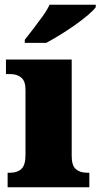

<svg xmlns="http://www.w3.org/2000/svg" viewBox="-20 -786 422 806"><path d="M12 0V-61H24Q53 -61 70 -77Q87 -93 87 -135V-409Q87 -446 69 -460.5Q51 -475 24 -475H5V-536H281V-131Q281 -91 298.5 -76Q316 -61 344 -61H355V0ZM84 -619Q99 -638 119 -664Q139 -690 158.5 -717Q178 -744 188 -766H382V-756Q373 -743 349.5 -723Q326 -703 295 -681Q264 -659 232 -639.5Q200 -620 174 -606H84Z"/></svg>

Font: Noto Serif Ethiopic Black
Style: Regular
Weight: 900
Designer: Monotype Design Team
Foundry: Monotype Imaging Inc.
Version: Version 2.102; ttfautohint (v1.8.4.7-5d5b)